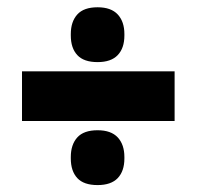

<svg xmlns="http://www.w3.org/2000/svg" viewBox="-20 -580 554 541"><path d="M472 -239H42V-379H472ZM255 -58.5Q216 -58.5 197.8 -78.2Q179.5 -98 179.5 -133.5V-137.5Q179.5 -172.5 197.8 -192.8Q216 -213 255 -213Q293 -213 311.8 -192.8Q330.5 -172.5 330.5 -137.5V-133.5Q330.5 -98 311.8 -78.2Q293 -58.5 255 -58.5ZM255 -405Q216 -405 197.8 -424.8Q179.5 -444.5 179.5 -480V-484Q179.5 -519 197.8 -539.2Q216 -559.5 255 -559.5Q293 -559.5 311.8 -539.2Q330.5 -519 330.5 -484V-480Q330.5 -444.5 311.8 -424.8Q293 -405 255 -405Z"/></svg>

Font: Anek Kannada ExtraBold
Style: Regular
Weight: 800
Version: Version 1.003